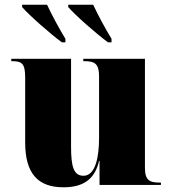

<svg xmlns="http://www.w3.org/2000/svg" viewBox="-20 -786 731 816"><path d="M243 -606H258V-621C230 -667 201 -721 180 -766H74V-756C104 -721 194 -642 243 -606ZM439 -606H454V-621C426 -667 397 -721 376 -766H270V-756C300 -721 390 -642 439 -606ZM250 10C338 10 384 -28 401 -102H403V0H664V-10H660C616 -10 596 -19 596 -73V-536H334V-526H338C382 -526 401 -516 401 -462V-199C401 -120 386 -39 335 -39C293 -39 282 -78 282 -163V-536H28V-526H30C73 -526 87 -517 87 -456V-181C87 -47 142 10 250 10Z"/></svg>

Font: Noto Serif Display Black
Style: Regular
Weight: 900
Designer: Monotype Design Team
Foundry: Monotype Imaging Inc.
Version: Version 2.009